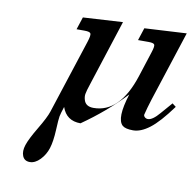

<svg xmlns="http://www.w3.org/2000/svg" viewBox="-66 -427 690 679"><g transform="rotate(10 279.0 -88.0)"><path d="M388.7 -112.3Q320.8 -40.5 236.3 18.1Q185.5 18.1 169.4 -28.8Q161.1 -3.4 159.2 6.6Q157.2 16.6 155.3 57.4Q153.3 98.1 145.5 122.8Q137.7 147.5 120.1 165.8Q102.5 184.1 83.3 184.1Q64 184.1 57.1 167.5Q50.3 150.9 57.9 127.7Q65.4 104.5 91.3 61.3Q117.2 18.1 124.5 -4.4L210.9 -270Q218.8 -294.4 215.8 -300.8Q212.9 -307.1 193.8 -307.1H165L179.7 -352.1L322.3 -360.4L247.1 -127.9Q236.8 -97.2 235.4 -86.9Q233.9 -76.7 237.3 -65.9Q243.7 -43.5 272 -43.5Q366.2 -43.5 411.1 -182.1L440.4 -272.9Q447.8 -295.4 444.8 -301.3Q441.9 -307.1 423.8 -307.1H385.7L400.4 -352.1L551.3 -360.4L469.2 -107.9Q459 -75.7 453.1 -51.3Q452.6 -46.4 457.3 -42.2Q461.9 -38.1 468.3 -38.1Q484.9 -38.1 509.3 -66.9L544.9 -107.9L558.1 -97.7Q514.2 -37.6 482.7 -13.7Q451.2 10.3 423.6 10.3Q396 10.3 385.3 1Q359.9 -22 388.7 -112.3Z"/></g></svg>

Font: RIT Rachana
Style: Bold Italic
Weight: 700
Designer: Hussain KH
Version: 1.4.7